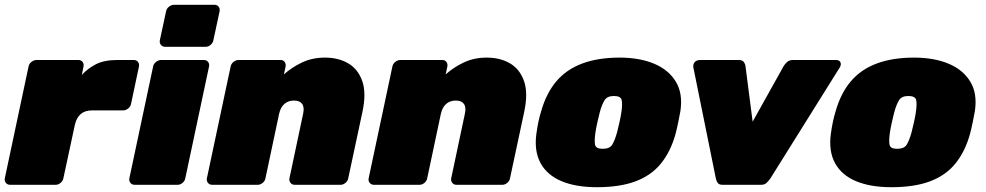

<svg xmlns="http://www.w3.org/2000/svg" viewBox="-32 -770 4110 800"><path d="M10 0Q-1 0 -7.5 -8Q-14 -16 -12 -27L87 -493Q89 -504 99 -512Q109 -520 120 -520H295Q306 -520 312 -512Q318 -504 316 -493L309 -458Q334 -485 368 -502.5Q402 -520 458 -520H526Q537 -520 543 -512Q549 -504 547 -493L514 -337Q512 -326 502 -318Q492 -310 481 -310H352Q322 -310 304.5 -295Q287 -280 280 -250L232 -27Q230 -16 220.5 -8Q211 0 200 0Z M529 0Q518 0 511.5 -8Q505 -16 507 -27L606 -493Q608 -504 618 -512Q628 -520 639 -520H818Q829 -520 835 -512Q841 -504 839 -493L740 -27Q738 -16 728.5 -8Q719 0 708 0ZM656 -575Q645 -575 638.5 -583Q632 -591 634 -602L660 -723Q662 -734 672 -742Q682 -750 693 -750H862Q873 -750 879 -742Q885 -734 883 -723L857 -602Q855 -591 845.5 -583Q836 -575 825 -575Z M852 0Q841 0 834.5 -8Q828 -16 830 -27L929 -493Q931 -504 941 -512Q951 -520 962 -520H1137Q1148 -520 1154 -512Q1160 -504 1158 -493L1151 -460Q1183 -489 1226 -509.5Q1269 -530 1322 -530Q1378 -530 1419 -506Q1460 -482 1477.5 -432Q1495 -382 1478 -303L1419 -27Q1417 -16 1407.5 -8Q1398 0 1387 0H1196Q1185 0 1178.5 -8Q1172 -16 1174 -27L1231 -296Q1237 -323 1227 -337Q1217 -351 1193 -351Q1169 -351 1153 -337Q1137 -323 1131 -296L1074 -27Q1072 -16 1062.5 -8Q1053 0 1042 0Z M1526 0Q1515 0 1508.5 -8Q1502 -16 1504 -27L1603 -493Q1605 -504 1615 -512Q1625 -520 1636 -520H1811Q1822 -520 1828 -512Q1834 -504 1832 -493L1825 -460Q1857 -489 1900 -509.5Q1943 -530 1996 -530Q2052 -530 2093 -506Q2134 -482 2151.5 -432Q2169 -382 2152 -303L2093 -27Q2091 -16 2081.5 -8Q2072 0 2061 0H1870Q1859 0 1852.5 -8Q1846 -16 1848 -27L1905 -296Q1911 -323 1901 -337Q1891 -351 1867 -351Q1843 -351 1827 -337Q1811 -323 1805 -296L1748 -27Q1746 -16 1736.5 -8Q1727 0 1716 0Z M2455 10Q2368 10 2308 -15Q2248 -40 2220.5 -90Q2193 -140 2203 -213Q2206 -236 2211 -260.5Q2216 -285 2223 -307Q2244 -381 2285.5 -430.5Q2327 -480 2393 -505Q2459 -530 2550 -530Q2632 -530 2692.5 -505Q2753 -480 2783.5 -430.5Q2814 -381 2803 -307Q2799 -285 2794 -260.5Q2789 -236 2783 -213Q2763 -140 2723 -90Q2683 -40 2617.5 -15Q2552 10 2455 10ZM2479 -150Q2508 -150 2518.5 -166.5Q2529 -183 2539 -218Q2543 -233 2549 -260Q2555 -287 2557 -302Q2562 -335 2558.5 -352.5Q2555 -370 2526 -370Q2498 -370 2487 -352.5Q2476 -335 2467 -302Q2463 -287 2457 -260Q2451 -233 2449 -218Q2444 -183 2447.5 -166.5Q2451 -150 2479 -150Z M2979 0Q2964 0 2958.5 -8Q2953 -16 2951 -25L2857 -489Q2855 -501 2862 -510.5Q2869 -520 2887 -520H3046Q3061 -520 3067 -512Q3073 -504 3074 -496L3104 -263L3234 -496Q3239 -504 3248 -512Q3257 -520 3272 -520H3451Q3466 -520 3470 -510Q3474 -500 3467 -489L3177 -25Q3170 -16 3162 -8Q3154 0 3139 0Z M3682 10Q3595 10 3535 -15Q3475 -40 3447.5 -90Q3420 -140 3430 -213Q3433 -236 3438 -260.5Q3443 -285 3450 -307Q3471 -381 3512.5 -430.5Q3554 -480 3620 -505Q3686 -530 3777 -530Q3859 -530 3919.5 -505Q3980 -480 4010.5 -430.5Q4041 -381 4030 -307Q4026 -285 4021 -260.5Q4016 -236 4010 -213Q3990 -140 3950 -90Q3910 -40 3844.5 -15Q3779 10 3682 10ZM3706 -150Q3735 -150 3745.5 -166.5Q3756 -183 3766 -218Q3770 -233 3776 -260Q3782 -287 3784 -302Q3789 -335 3785.5 -352.5Q3782 -370 3753 -370Q3725 -370 3714 -352.5Q3703 -335 3694 -302Q3690 -287 3684 -260Q3678 -233 3676 -218Q3671 -183 3674.5 -166.5Q3678 -150 3706 -150Z"/></svg>

Font: Rubik Black
Style: Italic
Weight: 900
Italic angle: -12°
Designer: Hubert and Fischer
Foundry: Hubert and Fischer
Version: Version 2.300;gftools[0.9.30]